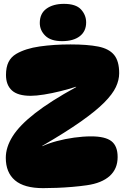

<svg xmlns="http://www.w3.org/2000/svg" viewBox="-20 -967 647 994"><path d="M10 -150Q10 -205 45.5 -261.5Q81 -318 161 -380.5Q241 -443 374 -516V-518Q337 -506 293 -495Q249 -484 208 -477.5Q167 -471 139 -471Q72 -471 41.5 -499Q11 -527 11 -579Q11 -619 24 -645.5Q37 -672 64 -688Q112 -716 185.5 -726.5Q259 -737 345 -737Q433 -737 488.5 -726Q544 -715 570.5 -683Q597 -651 597 -588Q597 -553 580 -516.5Q563 -480 520 -436.5Q477 -393 399 -338Q321 -283 199 -212V-210Q231 -225 274 -236.5Q317 -248 363.5 -254.5Q410 -261 452 -261Q525 -261 557 -236Q589 -211 589 -154Q589 -93 548 -56Q507 -19 430 -8Q396 -3 355 0.5Q314 4 274.5 5.5Q235 7 203 7Q105 7 57.5 -33.5Q10 -74 10 -150ZM311 -947Q373 -947 399.5 -918Q426 -889 426 -851Q426 -805 393 -779.5Q360 -754 301 -754Q243 -754 214.5 -782Q186 -810 186 -848Q186 -897 220.5 -922Q255 -947 311 -947Z"/></svg>

Font: DynaPuff
Style: Bold
Weight: 700
Designer: Toshi Omagari, Jennifer Daniel
Foundry: Google Fonts
Version: Version 2.000